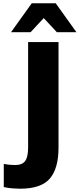

<svg xmlns="http://www.w3.org/2000/svg" viewBox="-20 -961 485 1168"><path d="M102 187Q84 187 57 185Q30 183 3 177V36Q22 40 41 41.5Q60 43 71 43Q116 43 133.5 18Q151 -7 151 -63V-705H336V-63Q336 64 283 125.5Q230 187 102 187ZM47 -765 173 -941H319L445 -765H326L246 -851L166 -765Z"/></svg>

Font: Mulish Black
Style: Regular
Weight: 900
Designer: Vernon Adams
Foundry: Vernon Adams
Version: Version 3.603; ttfautohint (v1.8.3)